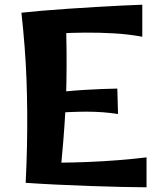

<svg xmlns="http://www.w3.org/2000/svg" viewBox="-20 -790 678 815"><path d="M89 -14Q93 -94 94.5 -168Q96 -242 95.5 -312.5Q95 -383 92.5 -452Q90 -521 84.5 -591.5Q79 -662 71 -736L260 -727Q262 -643 262.5 -574Q263 -505 262 -443Q261 -381 257.5 -319Q254 -257 248.5 -189Q243 -121 235 -38ZM602 5Q560 5 496.5 3.5Q433 2 360.5 -0.5Q288 -3 217 -6.5Q146 -10 89 -14L136 -102Q180 -99 236 -99.5Q292 -100 354.5 -102.5Q417 -105 480.5 -110Q544 -115 602 -122ZM481 -306Q419 -316 346.5 -316Q274 -316 184 -308L183 -393Q263 -404 340 -408.5Q417 -413 478 -414ZM584 -634Q525 -645 462.5 -648.5Q400 -652 341.5 -651.5Q283 -651 235.5 -648.5Q188 -646 159 -644L71 -736Q106 -740 158.5 -744.5Q211 -749 271 -753Q331 -757 390.5 -760.5Q450 -764 500.5 -766.5Q551 -769 584 -770Z"/></svg>

Font: Marhey Medium
Style: Regular
Weight: 500
Designer: Nur Syamsi & Bustanul Arifin
Foundry: Namelatype
Version: Version 1.000